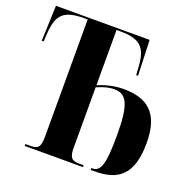

<svg xmlns="http://www.w3.org/2000/svg" viewBox="-127 -838 956 963"><g transform="rotate(20 351.5 -357.0)"><path d="M104 0H415V-10H389C349 -10 338 -26 338 -78V-398C355 -405 392 -421 430 -421C497 -421 521 -371 521 -209C521 -57 506 -10 462 -10H456V0H478C600 0 674 -50 674 -222C674 -381 602 -438 473 -438C416 -438 366 -421 338 -409V-704H356C463 -704 498 -672 505 -572L508 -525H518L511 -714H11L4 -525H14L17 -572C24 -672 59 -704 166 -704H184V-78C184 -26 173 -10 133 -10H104Z"/></g></svg>

Font: Noto Serif Display ExtraCondensed ExtraBold
Style: Regular
Weight: 800
Width: 2
Designer: Monotype Design Team
Foundry: Monotype Imaging Inc.
Version: Version 2.009